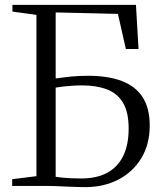

<svg xmlns="http://www.w3.org/2000/svg" viewBox="-20 -763 666 788"><path d="M330 5Q319 5 298.8 4.5Q278.5 4 254.5 2.8Q230.5 1.5 208 0.8Q185.5 0 169.5 0H30V-27.5L129.5 -40V-702L31 -715.5V-743H538L548.5 -562H496.5L464 -706L208.5 -712V-441Q222.5 -443 238.5 -445Q254.5 -447 271.5 -448.8Q288.5 -450.5 306.2 -451.2Q324 -452 341 -452Q423.5 -452 480 -430.5Q536.5 -409 565.5 -363.8Q594.5 -318.5 594.5 -247.5Q594.5 -170.5 560 -113.8Q525.5 -57 465.8 -26Q406 5 330 5ZM313.5 -30.5Q377 -30.5 420.2 -54Q463.5 -77.5 485.8 -123.2Q508 -169 508 -235Q508 -303 484.8 -341.5Q461.5 -380 418.8 -396.2Q376 -412.5 318 -412.5Q297 -412.5 277.5 -411.2Q258 -410 240.8 -408Q223.5 -406 208.5 -403.5V-37.5Q220 -35.5 234.8 -34Q249.5 -32.5 269.2 -31.5Q289 -30.5 313.5 -30.5Z"/></svg>

Font: Merriweather 96pt Light
Style: Regular
Weight: 300
Version: Version 2.100